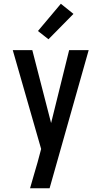

<svg xmlns="http://www.w3.org/2000/svg" viewBox="-20 -787 540 1022"><path d="M140 215Q150 180 160 145.5Q170 111 180 77L199 6L48 -520H152L252 -132L348 -520H452L244 215ZM238 -578 182 -622 304 -767 371 -713Z"/></svg>

Font: Iosevka Term Semibold
Style: Regular
Weight: 600
Monospace: yes
Designer: Belleve Invis
Foundry: Belleve Invis
Version: Version 31.4.0